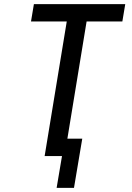

<svg xmlns="http://www.w3.org/2000/svg" viewBox="-20 -755 640 929"><path d="M254 154 280 0H196L303 -651H130L144 -735H586L572 -651H399L306 -84H378L338 154Z"/></svg>

Font: Iosevka Md Ex Obl
Style: Regular
Weight: 500
Width: 7
Italic angle: -9°
Monospace: yes
Designer: Belleve Invis
Foundry: Belleve Invis
Version: Version 32.5.0; ttfautohint (v1.8.4)